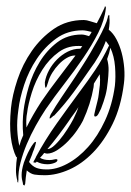

<svg xmlns="http://www.w3.org/2000/svg" viewBox="-20 -543 407 595"><path d="M37 16Q36 18 36.5 21Q37 24 35 22Q33 21 34 18Q29 0 29.5 -19Q30 -38 33 -58L31 -55Q18 -81 13.5 -118.5Q9 -156 14 -208Q18 -248 34 -296Q50 -344 78.5 -385Q107 -426 147 -453.5Q187 -481 240 -481Q248 -481 260 -477Q272 -473 280 -471Q293 -495 304 -519Q304 -523 306 -523Q308 -523 308 -520.5Q308 -518 308 -517Q304 -480 284.5 -441.5Q265 -403 238 -363.5Q211 -324 180 -284Q149 -244 122 -205Q106 -181 90.5 -153Q75 -125 63 -96.5Q51 -68 43.5 -39Q36 -10 37 16ZM262 -333Q236 -295 208 -257Q180 -219 148 -185Q146 -185 141 -180Q136 -175 134 -176Q133 -178 135.5 -184.5Q138 -191 140 -193Q145 -202 153 -214.5Q161 -227 170 -240.5Q179 -254 187.5 -266.5Q196 -279 202 -288Q205 -292 214 -306Q223 -320 235 -338.5Q247 -357 260 -379Q273 -401 284.5 -422Q296 -443 304 -461Q312 -479 314 -489Q314 -493 316 -495Q317 -496 317 -497Q319 -497 319 -494Q319 -491 319 -489Q320 -481 319.5 -471.5Q319 -462 317 -451Q331 -440 341 -421Q351 -402 357 -379.5Q363 -357 365 -332Q367 -307 364 -284Q355 -212 329 -159Q303 -106 268.5 -70.5Q234 -35 194.5 -17.5Q155 0 119 0Q99 0 87 -2Q75 -4 63 -15Q61 -4 60 6Q59 16 58 27Q57 28 56.5 30.5Q56 33 54 31Q51 30 51 27V25Q49 18 48 12Q47 6 47 -1Q47 -8 48.5 -17Q50 -26 54 -39Q56 -45 61 -57Q66 -69 72 -80Q78 -91 83.5 -98Q89 -105 91 -103Q92 -103 91 -99Q90 -95 88.5 -89.5Q87 -84 85 -79Q83 -74 82 -72Q79 -62 75.5 -54.5Q72 -47 70 -41Q81 -27 93.5 -22.5Q106 -18 123 -18Q154 -17 188.5 -35.5Q223 -54 253 -87.5Q283 -121 305.5 -169.5Q328 -218 336 -277Q339 -304 336.5 -336.5Q334 -369 322 -395Q319 -378 312 -360Q317 -342 316.5 -324.5Q316 -307 314 -290Q312 -267 307 -248Q302 -229 293 -206Q290 -199 285 -190Q280 -181 274 -182Q271 -183 272.5 -190Q274 -197 276.5 -207.5Q279 -218 282 -229.5Q285 -241 286 -251Q288 -264 289.5 -280Q291 -296 289 -313L271 -284Q271 -281 270.5 -278.5Q270 -276 270 -273Q261 -221 237 -169Q231 -157 219 -139.5Q207 -122 191.5 -106Q176 -90 158.5 -78.5Q141 -67 126 -67Q123 -67 117 -69Q114 -65 111 -61.5Q108 -58 104 -54Q115 -47 133 -47Q141 -47 148.5 -49Q156 -51 158 -48Q159 -42 148.5 -38Q138 -34 127 -34Q108 -34 94 -42L91 -39Q85 -39 84 -40Q82 -41 83 -41Q84 -41 85 -44L91 -55V-56Q120 -110 155.5 -160Q191 -210 228 -260Q252 -292 275 -326Q298 -360 318 -402L308 -416Q300 -394 286.5 -370.5Q273 -347 262 -333ZM119 -288Q122 -307 132 -325.5Q142 -344 157 -359Q172 -374 190 -383Q208 -392 227 -392H229L235 -400Q193 -404 162.5 -382Q132 -360 111 -326.5Q90 -293 78.5 -256Q67 -219 64 -193Q62 -184 61.5 -172.5Q61 -161 62 -148Q72 -168 83.5 -188Q95 -208 108 -228Q134 -266 161 -301Q188 -336 214 -371H212Q200 -371 187 -363.5Q174 -356 162.5 -344Q151 -332 142 -317.5Q133 -303 129 -288Q124 -271 122 -271Q119 -271 119 -288ZM37 -203Q32 -168 33.5 -140Q35 -112 40 -91Q44 -107 52 -124Q50 -145 50.5 -165Q51 -185 53 -200Q57 -233 69 -274Q81 -315 103 -351Q125 -387 157 -411.5Q189 -436 233 -436Q238 -436 244 -434.5Q250 -433 256 -431Q262 -439 264 -444Q257 -446 249 -447.5Q241 -449 236 -449Q189 -449 154 -423.5Q119 -398 94 -360.5Q69 -323 55 -280.5Q41 -238 37 -203ZM194 -169Q178 -146 161 -123.5Q144 -101 127 -81Q137 -81 150.5 -94Q164 -107 176.5 -124.5Q189 -142 199 -159Q209 -176 212 -184Q219 -198 223 -211Q215 -198 207 -187.5Q199 -177 194 -169Z"/></svg>

Font: mr_AkronimG
Style: Regular
Weight: 400
Version: Version 1.002 April 14, 2020